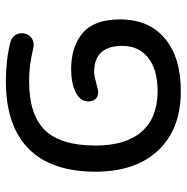

<svg xmlns="http://www.w3.org/2000/svg" viewBox="-11 -612 635 653"><g transform="rotate(90 306.5 -285.5)"><path d="M125 -3Q111 -6 102 -16.5Q93 -27 93 -42Q93 -62 107 -73.5Q121 -85 140 -82Q179 -73 203.5 -70Q228 -67 256 -67Q370 -67 422.5 -120.5Q475 -174 475 -293Q475 -396 427.5 -450Q380 -504 290 -504Q217 -504 176.5 -472Q136 -440 136 -384Q136 -288 226 -288Q236 -288 265 -296Q288 -302 293 -302Q308 -302 316.5 -293Q325 -284 325 -269Q325 -241 294 -225.5Q263 -210 216 -210Q138 -210 92 -249.5Q46 -289 46 -376Q46 -474 110.5 -528.5Q175 -583 290 -583Q419 -583 491.5 -506Q564 -429 564 -293Q564 -143 486 -65.5Q408 12 256 12Q184 12 125 -3Z"/></g></svg>

Font: 寒蝉全圆体
Style: Regular
Weight: 400
Designer: Warren2060
      Designed by Motoya company      

      [Varela Round]
      Joe Prince(Latin component); Avraham Cornf
Foundry: ChillType
Version: Version 3.200